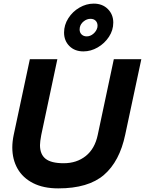

<svg xmlns="http://www.w3.org/2000/svg" viewBox="-20 -1026 801 1061"><path d="M334 -846Q334 -888 357.5 -925Q381 -962 419 -984Q457 -1006 498 -1006Q546 -1006 576 -976Q606 -946 606 -901Q606 -859 582 -822.5Q558 -786 520 -764Q482 -742 441 -742Q393 -742 363.5 -771.5Q334 -801 334 -846ZM518 -874Q519 -877 519 -884Q519 -901 508.5 -911.5Q498 -922 480 -922Q460 -922 442.5 -908Q425 -894 421 -874Q420 -870 420 -863Q420 -846 431 -835.5Q442 -825 459 -825Q479 -825 496 -839.5Q513 -854 518 -874ZM48 -211Q48 -244 56 -282L145 -699H297L208 -280Q201 -243 201 -224Q201 -173 232 -148.5Q263 -124 332 -124Q404 -124 454 -164Q504 -204 520 -280L609 -699H761L672 -282Q641 -134 554.5 -59.5Q468 15 302 15Q220 15 163 -14Q106 -43 77 -94Q48 -145 48 -211Z"/></svg>

Font: Prompt Semibold
Style: Italic
Weight: 600
Italic angle: -12°
Designer: Katatrad Team
Foundry: CadsonDemak
Version: Version 1.000